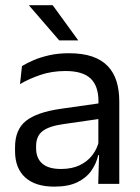

<svg xmlns="http://www.w3.org/2000/svg" viewBox="-20 -703 534 734"><path d="M355.5 0 359 -118.5 356 -131V-286.5L356.5 -315Q356.5 -374.5 326.2 -403Q296 -431.5 230.5 -431.5Q178 -431.5 134.2 -416.5Q90.5 -401.5 56.5 -381.5L64 -450.5Q83 -462 109.2 -473.2Q135.5 -484.5 169.2 -492Q203 -499.5 243.5 -499.5Q296 -499.5 332.8 -486.8Q369.5 -474 392.2 -450Q415 -426 425.5 -392Q436 -358 436 -316V0ZM187.5 10.5Q115 10.5 76.2 -24.8Q37.5 -60 37.5 -125.5V-140Q37.5 -207.5 79.2 -240.8Q121 -274 212 -287L366.5 -309L371 -250L222 -228.5Q166 -220.5 142 -201.2Q118 -182 118 -144.5V-136.5Q118 -98 141.8 -77.5Q165.5 -57 213 -57Q255 -57 285 -71.5Q315 -86 333.5 -110.5Q352 -135 358.5 -165L371 -110H355.5Q348.5 -78 329.2 -50.5Q310 -23 275.5 -6.2Q241 10.5 187.5 10.5ZM181.5 -683 278.5 -549.5V-548.5H206.5L91.5 -681.5V-683Z"/></svg>

Font: Anek Gujarati Medium
Style: Regular
Weight: 400
Version: Version 1.003